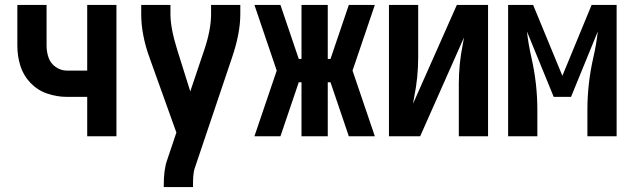

<svg xmlns="http://www.w3.org/2000/svg" viewBox="-20 -550 2540 775"><path d="M332 0V-159H250Q209 -159 170 -172.5Q131 -186 102.5 -216Q74 -246 62 -285Q50 -324 50 -365V-530H168V-365Q168 -341 176 -317.5Q184 -294 205 -279.5Q226 -265 250 -265H332V-530H450V0Z M641 205V198Q641 135 654 98L692 -15L584 -316Q550 -409 550 -493V-530H668V-493Q668 -437 695 -350L748 -181L805 -350Q832 -431 832 -493V-530H950V-493Q950 -415 916 -316L765 132Q759 151 759 198V205Z M1007 0 1097 -265 1007 -530H1112L1186 -312H1197V-530H1303V-312H1314L1388 -530H1493L1403 -265L1493 0H1388L1314 -218H1303V0H1197V-218H1186L1112 0Z M1550 0V-530H1668V-318Q1668 -238 1652 -159Q1649 -145 1647 -131L1824 -530H1911H1950V0H1832V-212Q1832 -292 1848 -371Q1851 -385 1853 -399L1676 0H1589Z M2031 0V-530H2063H2132L2250 -244L2368 -530H2437H2469V0H2351V-106Q2351 -213 2375 -318Q2387 -370 2393 -423L2285 -159H2215L2107 -423Q2113 -370 2125 -318Q2149 -213 2149 -106V0Z"/></svg>

Font: Iosevka SS01
Style: Bold
Weight: 700
Monospace: yes
Designer: Belleve Invis
Foundry: Belleve Invis
Version: 2.3.3; ttfautohint (v1.8.3)